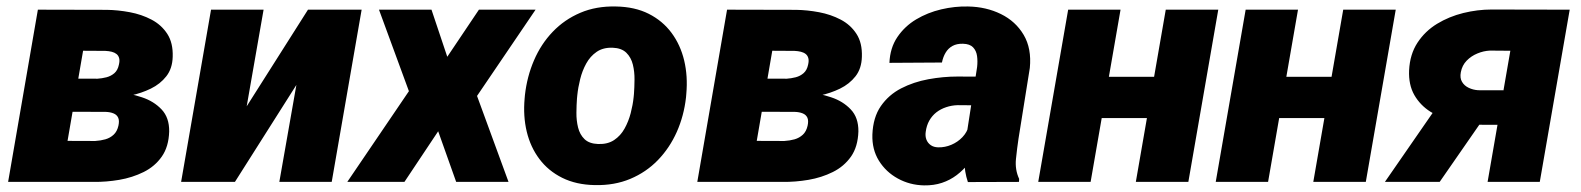

<svg xmlns="http://www.w3.org/2000/svg" viewBox="-20 -558 4851 589"><path d="M298.8 -214.8 137.7 -215.3 154.8 -316.9 277.8 -316.4Q293 -317.4 306.9 -321Q320.8 -324.7 331.1 -333.7Q341.3 -342.8 344.7 -359.4Q347.7 -371.6 345.5 -379.6Q343.3 -387.7 337.4 -392.3Q331.5 -397 322.8 -399.2Q314 -401.4 303.2 -401.9L234.9 -402.3L165.5 0H4.9L96.2 -528.3L307.6 -527.8Q342.3 -527.3 378.4 -520.5Q414.6 -513.7 444.8 -497.8Q475.1 -481.9 493.2 -454.1Q511.2 -426.3 509.8 -383.8Q508.8 -347.7 490.2 -324Q471.7 -300.3 442.6 -286.1Q413.6 -272 380.9 -265.1Q348.1 -258.3 319.3 -256.3ZM267.1 0H62.5L133.3 -126L272 -125.5Q288.6 -126.5 303.2 -130.6Q317.9 -134.8 328.6 -144.8Q339.4 -154.8 343.3 -172.4Q346.7 -188 342.5 -197Q338.4 -206.1 328.1 -210.2Q317.9 -214.4 303.7 -214.8L169.4 -215.3L188.5 -316.9L318.4 -316.4L343.8 -275.4Q379.4 -271.5 415.5 -259.5Q451.7 -247.6 475.6 -222.4Q499.5 -197.3 499 -154.8Q497.6 -107.9 476.3 -77.6Q455.1 -47.4 420.7 -30.3Q386.2 -13.2 345.9 -6.3Q305.7 0.5 267.1 0Z M736.8 -231.9 924.8 -528.3H1089.4L997.6 0H836.9L889.2 -297.4L700.7 0H535.6L627.4 -528.3H788.6Z M1303.7 -528.3 1352.1 -383.8 1449.2 -528.3H1623L1443.4 -263.7L1540 0H1379.4L1324.2 -155.3L1220.7 0H1045.4L1234.4 -278.3L1142.6 -528.3Z M1589.4 -255.9 1590.3 -266.1Q1596.7 -323.2 1618.2 -373Q1639.6 -422.9 1675.5 -460.4Q1711.4 -498 1760.3 -518.8Q1809.1 -539.6 1869.6 -538.1Q1927.7 -537.1 1970.2 -515.6Q2012.7 -494.1 2040 -457.3Q2067.4 -420.4 2078.9 -372.3Q2090.3 -324.2 2085.4 -270L2084.5 -259.3Q2078.1 -202.6 2056.2 -153.3Q2034.2 -104 1998.3 -66.9Q1962.4 -29.8 1913.6 -9.3Q1864.7 11.2 1804.7 9.8Q1747.6 8.8 1704.8 -12.5Q1662.1 -33.7 1634.8 -70.1Q1607.4 -106.4 1595.9 -154.1Q1584.5 -201.7 1589.4 -255.9ZM1751 -266.1 1750 -255.9Q1748.5 -235.8 1748.3 -212.2Q1748 -188.5 1753.4 -166.7Q1758.8 -145 1773.2 -131.1Q1787.6 -117.2 1814.9 -116.2Q1844.2 -115.2 1864 -128.4Q1883.8 -141.6 1896 -163.6Q1908.2 -185.5 1914.8 -210.9Q1921.4 -236.3 1923.8 -259.8L1924.8 -270Q1926.3 -289.6 1926.5 -313.7Q1926.8 -337.9 1921.4 -359.9Q1916 -381.8 1901.4 -396.2Q1886.7 -410.6 1859.4 -411.6Q1830.1 -412.6 1810.3 -398.9Q1790.5 -385.3 1778.3 -363Q1766.1 -340.8 1759.8 -315.2Q1753.4 -289.6 1751 -266.1Z M2413.1 -214.8 2252 -215.3 2269 -316.9 2392.1 -316.4Q2407.2 -317.4 2421.1 -321Q2435.1 -324.7 2445.3 -333.7Q2455.6 -342.8 2459 -359.4Q2461.9 -371.6 2459.7 -379.6Q2457.5 -387.7 2451.7 -392.3Q2445.8 -397 2437 -399.2Q2428.2 -401.4 2417.5 -401.9L2349.1 -402.3L2279.8 0H2119.1L2210.4 -528.3L2421.9 -527.8Q2456.5 -527.3 2492.7 -520.5Q2528.8 -513.7 2559.1 -497.8Q2589.4 -481.9 2607.4 -454.1Q2625.5 -426.3 2624 -383.8Q2623 -347.7 2604.5 -324Q2585.9 -300.3 2556.9 -286.1Q2527.8 -272 2495.1 -265.1Q2462.4 -258.3 2433.6 -256.3ZM2381.3 0H2176.8L2247.6 -126L2386.2 -125.5Q2402.8 -126.5 2417.5 -130.6Q2432.1 -134.8 2442.9 -144.8Q2453.6 -154.8 2457.5 -172.4Q2460.9 -188 2456.8 -197Q2452.6 -206.1 2442.4 -210.2Q2432.1 -214.4 2418 -214.8L2283.7 -215.3L2302.7 -316.9L2432.6 -316.4L2458 -275.4Q2493.7 -271.5 2529.8 -259.5Q2565.9 -247.6 2589.8 -222.4Q2613.8 -197.3 2613.3 -154.8Q2611.8 -107.9 2590.6 -77.6Q2569.3 -47.4 2534.9 -30.3Q2500.5 -13.2 2460.2 -6.3Q2419.9 0.5 2381.3 0Z M2943.4 -132.8 2977.5 -352.5Q2979.5 -370.1 2977.3 -386.2Q2975.1 -402.3 2965.1 -412.8Q2955.1 -423.3 2934.1 -423.8Q2915 -424.3 2901.9 -417Q2888.7 -409.7 2880.9 -396.5Q2873 -383.3 2869.6 -366.2L2708.5 -365.2Q2710.4 -411.1 2732.9 -444.3Q2755.4 -477.5 2790.5 -498.5Q2825.7 -519.5 2867.4 -529.3Q2909.2 -539.1 2949.7 -538.1Q3005.4 -537.1 3050.5 -514.9Q3095.7 -492.7 3120.4 -450.9Q3145 -409.2 3139.2 -349.6L3104.5 -132.8Q3100.1 -103.5 3096.7 -70.6Q3093.3 -37.6 3106.4 -9.3L3106 0L2949.2 0.5Q2938.5 -31.2 2938.5 -65.4Q2938.5 -99.6 2943.4 -132.8ZM2995.6 -322.8 2981 -234.9 2918 -235.4Q2899.4 -234.9 2882.6 -229.2Q2865.7 -223.6 2852.5 -213.4Q2839.4 -203.1 2830.8 -188Q2822.3 -172.9 2819.8 -153.3Q2817.9 -140.1 2822 -129.6Q2826.2 -119.1 2835.2 -112.8Q2844.2 -106.4 2857.9 -106Q2878.9 -105.5 2898.4 -113.8Q2918 -122.1 2932.4 -137.2Q2946.8 -152.3 2952.1 -172.4L2980.5 -103.5Q2967.8 -78.1 2951.4 -57.1Q2935.1 -36.1 2914.8 -20.8Q2894.5 -5.4 2869.6 2.9Q2844.7 11.2 2814.5 10.7Q2771 9.8 2734.4 -10.3Q2697.8 -30.3 2676.3 -64.9Q2654.8 -99.6 2656.2 -145Q2658.2 -197.8 2682.1 -232.4Q2706.1 -267.1 2744.4 -286.9Q2782.7 -306.6 2827.9 -314.9Q2873 -323.2 2917.5 -323.2Z M3579.6 -322.3 3557.1 -195.8H3300.3L3322.8 -322.3ZM3417.5 -528.3 3325.7 0H3165L3256.8 -528.3ZM3717.3 -528.3 3625.5 0H3464.4L3556.2 -528.3Z M4124 -322.3 4101.6 -195.8H3844.7L3867.2 -322.3ZM3961.9 -528.3 3870.1 0H3709.5L3801.3 -528.3ZM4261.7 -528.3 4169.9 0H4008.8L4100.6 -528.3Z M4414.6 -269H4583L4396.5 0H4228.5ZM4555.7 -528.8 4795.4 -528.3 4703.6 0H4543.5L4613.3 -402.3L4550.8 -402.8Q4531.2 -401.9 4512.2 -394Q4493.2 -386.2 4479.2 -371.8Q4465.3 -357.4 4461.4 -336.4Q4458 -318.8 4465.1 -306.9Q4472.2 -294.9 4485.6 -288.6Q4499 -282.2 4514.6 -281.2L4656.7 -280.8L4638.2 -174.8L4513.7 -175.3Q4476.1 -175.8 4438 -185.5Q4399.9 -195.3 4368.4 -215.1Q4336.9 -234.9 4318.8 -266.4Q4300.8 -297.9 4302.7 -342.3Q4305.2 -391.6 4328.4 -427Q4351.6 -462.4 4388.4 -484.9Q4425.3 -507.3 4469 -518.1Q4512.7 -528.8 4555.7 -528.8Z"/></svg>

Font: Roboto Black
Style: Italic
Weight: 900
Italic angle: -12°
Designer: Christian Robertson
Foundry: Google
Version: Version 3.0; 2020